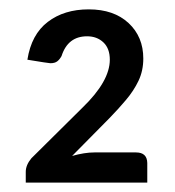

<svg xmlns="http://www.w3.org/2000/svg" viewBox="-20 -840 374 410"><path d="M294.5 -450H35V-473Q35 -487.5 47 -502L156 -610Q214.5 -666.5 214.5 -712.5Q214.5 -736.5 200.8 -749.5Q187 -762.5 166 -762.5Q125 -762.5 111.5 -720.5Q107.5 -713 102.2 -709Q97 -705 87.5 -705Q84 -705 38.5 -712.5Q47 -766.5 82 -793.2Q117 -820 169.5 -820Q223 -820 254.5 -790.8Q286 -761.5 286 -715Q286 -689 275.8 -667.5Q265.5 -646 249.2 -626.8Q233 -607.5 214 -588L134 -507Q160.5 -514.5 181.5 -514.5H270.5Q294 -514.5 294.5 -492Z"/></svg>

Font: Verano Sans Medium
Style: Regular
Weight: 500
Designer: Lukasz Dziedzic with Adam Twardoch and Botio Nikoltchev
Foundry: tyPoland Lukasz Dziedzic
Version: Version 3.001;December 28, 2019;FontCreator 12.0.0.2547 64-b